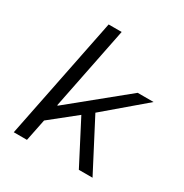

<svg xmlns="http://www.w3.org/2000/svg" viewBox="-165 -842 930 971"><g transform="rotate(30 300.0 -356.0)"><path d="M49 0 192 -712H268L171 -228H175L492 -486H585L357 -292L509 0H429L301 -247L152 -128L126 0Z"/></g></svg>

Font: Source Code Pro
Style: Italic
Weight: 400
Italic angle: -11°
Monospace: yes
Designer: Paul D. Hunt, Teo Tuominen
Foundry: Adobe Systems Incorporated
Version: Version 1.050;PS 1.000;hotconv 16.6.51;makeotf.lib2.5.65220